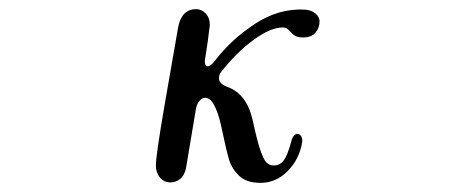

<svg xmlns="http://www.w3.org/2000/svg" viewBox="-20 -400 1040 420"><path d="M370 -342Q378 -380 409 -380Q421 -380 430 -370.5Q439 -361 439 -345L434 -306L428 -267Q428 -255 434 -255Q441 -255 450 -267Q486 -314 538 -348Q590 -382 647 -379Q661 -378 670 -370.5Q679 -363 679 -353Q679 -339 670 -328.5Q661 -318 643 -318Q632 -318 626 -321.5Q620 -325 613.5 -332.5Q607 -340 599 -340Q572 -340 535 -313Q498 -286 464 -243Q459 -237 459 -229Q459 -217 477 -210Q520 -195 533 -136Q542 -94 549 -73Q556 -52 562.5 -45Q569 -38 579 -38Q592 -38 600.5 -49Q609 -60 617 -90Q621 -107 631 -107Q636 -107 639 -101.5Q642 -96 641 -89Q635 -52 609.5 -26Q584 0 550 0Q519 0 503 -15.5Q487 -31 481 -51Q475 -71 463 -128Q457 -154 448.5 -170Q440 -186 429 -186Q422 -186 416.5 -179.5Q411 -173 409 -164L387 -33Q384 -17 374.5 -9Q365 -1 353 -1Q339 -1 330 -11.5Q321 -22 321 -38Q321 -60 340.5 -173Q360 -286 370 -342Z"/></svg>

Font: Hina Mincho
Style: Regular
Weight: 400
Designer: satsuyako
Foundry: satsuyako
Version: Version 1.100